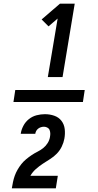

<svg xmlns="http://www.w3.org/2000/svg" viewBox="-20 -868 540 1056"><path d="M243 -444 297 -766 247 -723 209 -761 310 -848H391L324 -444ZM54 -307 64 -373H446L436 -307ZM45 168Q48 150 51.5 133Q55 116 61 99Q67 82 76.5 65.5Q86 49 97.5 34.5Q109 20 123.5 8Q138 -4 153.5 -14.5Q169 -25 186 -33.5Q203 -42 217.5 -53.5Q232 -65 242 -81Q252 -97 255 -115V-116Q257 -126 256.5 -135.5Q256 -145 252.5 -153.5Q249 -162 240 -166.5Q231 -171 222 -171Q214 -171 205.5 -168.5Q197 -166 190 -160.5Q183 -155 179 -147.5Q175 -140 174 -132H94Q97 -154 108.5 -176Q120 -198 139 -213Q158 -228 181 -234Q204 -240 227 -240Q254 -240 278.5 -231.5Q303 -223 318 -203.5Q333 -184 336 -158Q339 -132 334 -105Q330 -83 319.5 -61.5Q309 -40 292.5 -23Q276 -6 256 6.5Q236 19 215.5 32.5Q195 46 177 62Q159 78 147 99H298L287 168Z"/></svg>

Font: Iosevka Custom
Style: Bold Italic
Weight: 700
Italic angle: -9°
Designer: Belleve Invis
Foundry: Belleve Invis
Version: Version 30.3.1; ttfautohint (v1.8.3)